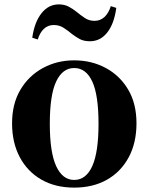

<svg xmlns="http://www.w3.org/2000/svg" viewBox="-20 -838 677 875"><path d="M318 17Q232 17 168.5 -19.5Q105 -56 70 -122Q35 -188 35 -276Q35 -365 73 -429Q111 -493 175.5 -528Q240 -563 318 -563Q397 -563 461.5 -528.5Q526 -494 564 -430Q602 -366 602 -276Q602 -187 566.5 -121Q531 -55 467.5 -19Q404 17 318 17ZM318 -18Q372 -18 400.5 -81Q429 -144 429 -274Q429 -405 400.5 -466.5Q372 -528 318 -528Q265 -528 236 -466.5Q207 -405 207 -274Q207 -144 236 -81Q265 -18 318 -18ZM127 -666Q137 -737 169 -777.5Q201 -818 248 -818Q274 -818 293.5 -807.5Q313 -797 329 -784Q347 -769 366.5 -756Q386 -743 411 -743Q437 -743 456 -760.5Q475 -778 485 -810L510 -802Q500 -729 468.5 -689.5Q437 -650 390 -650Q362 -650 343.5 -660Q325 -670 308 -683Q289 -699 269.5 -711.5Q250 -724 225 -724Q199 -724 180.5 -707Q162 -690 152 -658Z"/></svg>

Font: Noto Serif JP ExtraLight Black
Style: Regular
Weight: 900
Version: Version 2.003-H1;hotconv 1.1.1;makeotfexe 2.6.0